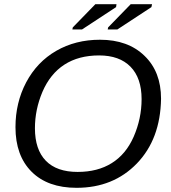

<svg xmlns="http://www.w3.org/2000/svg" viewBox="-20 -888 818 918"><path d="M458 -698Q592 -698 671 -621Q750 -545 750 -416Q747 -223 634.5 -106.5Q522 10 346 10Q208 10 131 -67Q54 -144 54 -280Q54 -397 105 -494Q157 -592 249 -645Q341 -698 458 -698ZM454 -623Q356 -623 288 -579Q220 -535 183 -449Q147 -364 147 -275Q147 -173 199 -119.5Q251 -66 351 -66Q447 -66 514 -108Q582 -150 619 -234Q657 -321 657 -414Q657 -515 604 -569Q551 -623 454 -623ZM372 -747H326L328 -757L436 -868H537L535 -854ZM541 -747H495L497 -757L605 -868H707L704 -854Z"/></svg>

Font: Libra Sans
Style: Italic
Weight: 400
Italic angle: -12°
Foundry: Context Ltd
Version: Version 1.002